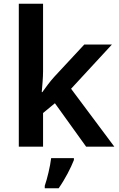

<svg xmlns="http://www.w3.org/2000/svg" viewBox="-20 -780 631 1021"><path d="M209 -401V-760H80V0H209V-179L272 -231L438 0H588L358 -308L575 -543H428L269 -372C247 -348 222 -314 205 -290H202C205 -326 209 -367 209 -401ZM373 71V61H252C247 104 231 171 218 208V221H292C327 171 357 112 373 71Z"/></svg>

Font: Noto Sans Balinese SemiBold
Style: Regular
Weight: 600
Designer: Aditya Bayu, David Williams
Foundry: David Williams
Version: Version 2.005